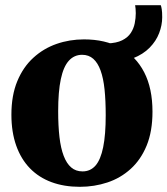

<svg xmlns="http://www.w3.org/2000/svg" viewBox="-20 -710 646 741"><path d="M24 -267.5Q24 -342 46.8 -396.8Q69.5 -451.5 108.8 -487.2Q148 -523 198.2 -540.5Q248.5 -558 304 -558Q386 -558 445.2 -525.5Q504.5 -493 536.5 -431Q568.5 -369 568.5 -279Q568.5 -203 546 -148.2Q523.5 -93.5 484.2 -58Q445 -22.5 394.5 -5.8Q344 11 288 11Q227.5 11 178.8 -7Q130 -25 95.5 -60.5Q61 -96 42.5 -148.2Q24 -200.5 24 -267.5ZM298.5 -48.5Q329 -48.5 348.8 -71.2Q368.5 -94 378.2 -142Q388 -190 388 -265.5Q388 -321.5 383.5 -364.8Q379 -408 368.2 -437.8Q357.5 -467.5 340 -483Q322.5 -498.5 297 -498.5Q266.5 -498.5 245.8 -475.8Q225 -453 214.8 -405Q204.5 -357 204.5 -281Q204.5 -224.5 209.5 -181.2Q214.5 -138 225.8 -108.5Q237 -79 254.8 -63.8Q272.5 -48.5 298.5 -48.5ZM398.5 -469.5 394 -542.5Q429.5 -543.5 451.5 -554.5Q473.5 -565.5 484.8 -582.8Q496 -600 500 -620.2Q504 -640.5 504 -659Q504 -669 503.2 -676.8Q502.5 -684.5 501.5 -690H600.5Q602.5 -685 604.2 -674.5Q606 -664 606 -643.5Q606 -613 594.2 -582.2Q582.5 -551.5 557.5 -526Q532.5 -500.5 493.2 -485Q454 -469.5 398.5 -469.5Z"/></svg>

Font: Merriweather 48pt Black
Style: Regular
Weight: 900
Version: Version 2.100